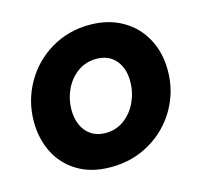

<svg xmlns="http://www.w3.org/2000/svg" viewBox="-84 -625 764 726"><g transform="rotate(-15 297.5 -262.5)"><path d="M27.3 -232.9Q27.3 -314 66.4 -383.1Q105.5 -452.1 173.6 -492.7Q241.7 -533.2 325.2 -533.2Q397.5 -533.2 452.1 -502.2Q506.8 -471.2 536.9 -416Q566.9 -360.8 566.9 -290.5Q566.9 -209.5 527.6 -141.1Q488.3 -72.8 419.4 -32.5Q350.6 7.8 265.6 7.8Q189 7.8 135.3 -24.9Q81.5 -57.6 54.4 -112.3Q27.3 -167 27.3 -232.9ZM418.9 -286.6Q418.9 -338.9 391.6 -370.6Q364.3 -402.3 316.4 -402.3Q275.4 -402.3 243.4 -379.4Q211.4 -356.4 193.8 -319.1Q176.3 -281.7 176.3 -240.2Q176.3 -206.1 188.2 -179.4Q200.2 -152.8 223.4 -137.5Q246.6 -122.1 279.3 -122.1Q320.3 -122.1 352.1 -145.5Q383.8 -168.9 401.4 -206.8Q418.9 -244.6 418.9 -286.6Z"/></g></svg>

Font: Reddit Sans Chocolate ExBold
Style: Italic
Weight: 800
Italic angle: -11.25°
Designer: Stephen Hutchings
Version: Version 1.013